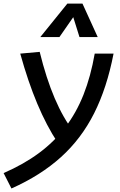

<svg xmlns="http://www.w3.org/2000/svg" viewBox="-62 -815 668 1065"><path d="M1.5 230.5 -42 145Q69.3 96.7 154.1 33.9Q238.8 -28.8 300 -108.9Q361.3 -189 401.4 -290.3Q441.4 -391.6 463.4 -517.6H567.9Q531.2 -327.6 460 -186.3Q388.7 -44.9 276.1 56.6Q163.6 158.2 1.5 230.5ZM158.2 -527.3Q230 -234.4 347.7 -83.5L257.3 -24.9Q196.3 -117.2 144.8 -239.7Q93.3 -362.3 50.3 -517.6ZM395.5 -794.9 480 -609.4H378.9L341.3 -729.5H351.1L267.6 -609.4H161.6L311.5 -794.9Z"/></svg>

Font: Cascadia Code
Style: Italic
Weight: 400
Italic angle: -10°
Designer: Aaron Bell
Foundry: Saja Typeworks
Version: Version 2407.024